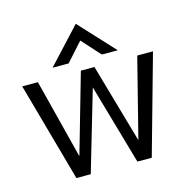

<svg xmlns="http://www.w3.org/2000/svg" viewBox="-105 -811 902 914"><g transform="rotate(-15 346.5 -354.0)"><path d="M24.4 0ZM24.4 0ZM231.4 0.5H160.6L24.4 -487.8H101.6L201.2 -96.2L313.5 -487.8H380.4L492.2 -97.2L591.3 -487.8H668.9L532.2 0H461.4L347.7 -396ZM508.3 -536.1H429.7L347.7 -627L266.1 -536.1H187L347.7 -709.5Z"/></g></svg>

Font: Acari Sans
Style: Regular
Weight: 400
Designer: Alfredo Marco Pradil and Stefan Peev
Foundry: Hanken Design Co.
Version: Version 1.045;February 4, 2021;FontCreator 13.0.0.2655 64-bi